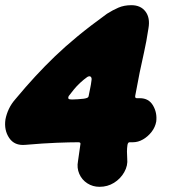

<svg xmlns="http://www.w3.org/2000/svg" viewBox="-59 -632 658 741"><path d="M325 89Q299 89 278 75.5Q257 62 247 39Q237 16 242 -10L251 -73Q254 -83 244 -83Q211 -83 159.5 -81Q108 -79 39 -73Q-3 -69 -23.5 -99.5Q-44 -130 -38 -171Q-34 -192 -24.5 -212Q-15 -232 1 -250Q41 -298 77.5 -337.5Q114 -377 153 -414.5Q192 -452 240.5 -492Q289 -532 354 -579Q376 -593 398 -602.5Q420 -612 448 -612Q484 -612 502.5 -587.5Q521 -563 514 -523Q506 -470 497 -430.5Q488 -391 480 -352Q472 -313 463 -263Q461 -253 469 -253H481Q515 -253 531.5 -225Q548 -197 544 -163Q540 -141 526 -123Q512 -105 493 -94Q474 -83 454 -83H441Q435 -83 433 -73Q431 -60 431 -47Q431 -34 432 -20Q435 7 420.5 32.5Q406 58 381 73.5Q356 89 325 89ZM219 -248Q231 -248 241.5 -249Q252 -250 264 -251Q271 -252 276.5 -254Q282 -256 283 -261Q286 -278 289 -291Q292 -304 294 -321Q296 -331 291.5 -335.5Q287 -340 278 -335Q264 -325 250.5 -312.5Q237 -300 226 -286.5Q215 -273 206 -261Q203 -254 205.5 -251Q208 -248 219 -248Z"/></svg>

Font: Winky Sans ExtraBold
Style: Italic
Weight: 800
Italic angle: -8.97852°
Designer: Simon Atzbach
Foundry: typofactur
Version: Version 1.205